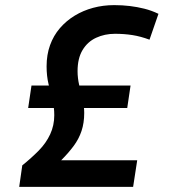

<svg xmlns="http://www.w3.org/2000/svg" viewBox="-20 -730 664 750"><path d="M55 0 67 -84Q103 -113 131.5 -142Q160 -171 176 -205.5Q192 -240 192 -280Q192 -312 184.5 -341.5Q177 -371 169.5 -402Q162 -433 162 -471Q162 -516 175.5 -553.5Q189 -591 214 -620Q239 -649 272 -669Q305 -689 344 -699.5Q383 -710 426 -710Q458 -710 487 -706.5Q516 -703 544 -696Q572 -689 599 -676L564 -575Q529 -588 497 -593Q465 -598 429 -598Q389 -598 355.5 -582.5Q322 -567 302.5 -534.5Q283 -502 283 -452Q283 -425 289.5 -397Q296 -369 302.5 -341.5Q309 -314 309 -289Q309 -250 298.5 -218.5Q288 -187 267.5 -159.5Q247 -132 219 -104H516L500 0ZM90 -308 103 -396H490L477 -308Z"/></svg>

Font: Georama ExtraCondensed Thin SemiBold
Style: Italic
Weight: 600
Italic angle: -9°
Version: Version 1.001